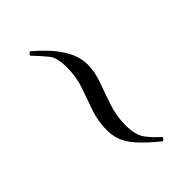

<svg xmlns="http://www.w3.org/2000/svg" viewBox="8 -407 426 426"><g transform="rotate(45 221.5 -194.0)"><path d="M313 -194Q345 -194 361 -206.5Q377 -219 389 -233Q391 -235 394.5 -231.5Q398 -228 396 -226Q373 -198 356 -183Q339 -168 324 -162.5Q309 -157 292 -157Q263 -157 237.5 -166Q212 -175 186.5 -184Q161 -193 130 -193Q100 -193 87 -182.5Q74 -172 55 -154Q54 -153 50.5 -156Q47 -159 48 -161Q59 -174 75.5 -190Q92 -206 113.5 -218Q135 -230 159 -230Q182 -230 206.5 -221Q231 -212 258 -203Q285 -194 313 -194Z"/></g></svg>

Font: Cormorant Infant Light
Style: Regular
Weight: 300
Designer: Christian Thalmann (Catharsis Fonts)
Foundry: Catharsis Fonts
Version: Version 4.001